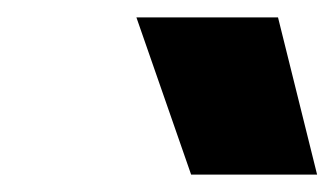

<svg xmlns="http://www.w3.org/2000/svg" viewBox="-20 -772 385 221"><path d="M200 -571H345L300 -752H137Z"/></svg>

Font: Fixel Display 20240404 Black
Style: Italic
Weight: 900
Italic angle: -10°
Designer: AlfaBravo + MacPaw
Foundry: Kyrylo Tkachov, Marchela Mozhyna, Serhii Makarenko, Maria Weinstein, Zakhar Kryvoshyya
Version: Version 1.211;Glyphs 3.2 (3225)